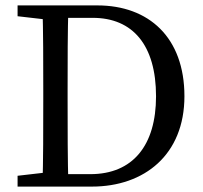

<svg xmlns="http://www.w3.org/2000/svg" viewBox="-20 -690 750 710"><path d="M45 0H185V-55H175L45 -40V0ZM137 0H233C230 -103 230 -207 230 -322V-360C230 -465 230 -569 233 -670H137C140 -567 140 -463 140 -360V-322C140 -205 140 -101 137 0ZM185 0H320C514 0 662 -118 662 -334C662 -552 530 -670 340 -670H185V-624H323C471 -624 557 -523 557 -334C557 -152 471 -46 314 -46H185V0ZM45 -630 175 -615H185V-670H45V-630Z"/></svg>

Font: Source Serif Variable
Style: Regular
Weight: 389
Designer: Frank Grießhammer
Foundry: Adobe Systems Incorporated
Version: Version 3.001;hotconv 1.0.111;makeotfexe 2.5.65597